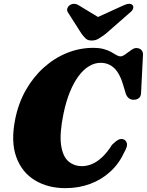

<svg xmlns="http://www.w3.org/2000/svg" viewBox="-20 -962 761 995"><path d="M621 -239.5Q633 -235 637.5 -219.8Q642 -204.5 624.5 -174Q597.5 -114.5 552 -72.8Q506.5 -31 447.2 -9Q388 13 319.5 13Q228 13 160.8 -27.8Q93.5 -68.5 64.5 -148Q35.5 -227.5 58.5 -343Q75 -426.5 113.5 -494.5Q152 -562.5 206.8 -611.8Q261.5 -661 327 -687.5Q392.5 -714 462.5 -714Q495.5 -714 518.5 -707.5Q541.5 -701 557 -692Q572.5 -683 583.5 -676.5Q594.5 -670 604 -670Q613.5 -670 623.8 -676.5Q634 -683 644.2 -691.2Q654.5 -699.5 665.2 -706.2Q676 -713 686 -713Q702 -713 711.8 -703.8Q721.5 -694.5 721 -678.5L711 -480Q710.5 -462 699.5 -453.5Q688.5 -445 673 -445Q642 -445 631 -479L622.5 -508Q603.5 -578 573.8 -607.2Q544 -636.5 501 -636.5Q470.5 -636.5 441.5 -619Q412.5 -601.5 387.2 -567.8Q362 -534 342 -484.8Q322 -435.5 309 -372.5Q288 -270.5 296.5 -211Q305 -151.5 334.2 -126.2Q363.5 -101 405 -101Q431 -101 457.5 -112.2Q484 -123.5 510.2 -148.2Q536.5 -173 560.5 -211.5Q579.5 -230.5 593.5 -237.8Q607.5 -245 621 -239.5ZM529 -849 390.5 -933Q364.5 -950 342 -935.5Q333 -929.5 329 -918.5Q325 -907.5 333.5 -895.5L403 -786.5Q414.5 -771.5 424.8 -761.8Q435 -752 455.5 -752Q475.5 -752 491.2 -761.8Q507 -771.5 527.5 -786.5L652 -895.5Q667.5 -907.5 670 -918.5Q672.5 -929.5 667 -935.5Q661 -942.5 648 -942Q635 -941.5 617.5 -933L433 -849Z"/></svg>

Font: Fraunces Black
Style: Italic
Weight: 900
Italic angle: -16°
Version: Version 1.000;[b76b70a41]